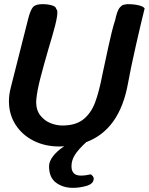

<svg xmlns="http://www.w3.org/2000/svg" viewBox="-20 -684 716 924"><path d="M676 -643Q661 -584 634.5 -467.5Q608 -351 596 -283Q556 -60 395 0Q358 34 341 60.5Q324 87 324 116Q324 161 369 161Q392 161 417 155Q431 165 431 175Q431 200 398 210Q365 220 331 220Q283 220 249.5 195Q216 170 216 116Q216 93 235.5 67.5Q255 42 289 20Q282 21 266 21Q196 21 141 -7Q86 -35 54.5 -84.5Q23 -134 23 -197Q23 -229 32 -263L115 -591Q126 -635 138.5 -649.5Q151 -664 184 -664Q211 -664 230.5 -658Q250 -652 251 -640Q256 -637 256 -624Q256 -603 245 -560Q234 -517 213 -448Q189 -365 174 -307Q159 -249 155 -208L154 -194Q154 -154 174 -128.5Q194 -103 223 -91.5Q252 -80 280 -80Q344 -80 381 -109.5Q418 -139 437.5 -190.5Q457 -242 474 -331Q483 -376 502 -461Q521 -546 527 -564Q536 -590 538 -604Q544 -627 550.5 -639Q557 -651 571 -660Q575 -661 582 -662.5Q589 -664 593 -664Q627 -664 649.5 -658Q672 -652 676 -643Z"/></svg>

Font: Sriracha
Style: Regular
Weight: 400
Designer: Suppakit Chalermlarp
Version: Version 1.002g